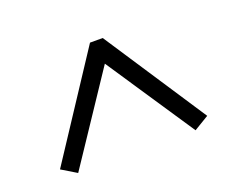

<svg xmlns="http://www.w3.org/2000/svg" viewBox="-71 -826 724 596"><g transform="rotate(-20 291.0 -528.0)"><path d="M97.2 -344.2 47.9 -374 270 -711.9H312L534.2 -374L484.9 -344.2L291 -634.8Z"/></g></svg>

Font: Literata
Style: Regular
Weight: 400
Designer: Latin by Veronika Burian and Jose Scaglione. Greek by Irene Vlachou. Cyrillic by Vera Evstafieva.
Foundry: TypeTogether
Version: Version 3.002